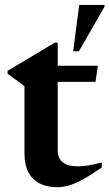

<svg xmlns="http://www.w3.org/2000/svg" viewBox="-20 -768 456 800"><path d="M220.5 -142Q220.5 -108.5 241.5 -91.8Q262.5 -75 302 -75Q323.5 -75 347.8 -78.8Q372 -82.5 404 -91V-70Q357.5 -38 325 -20.2Q292.5 -2.5 267.2 4.8Q242 12 216 12Q177 12 146.8 -2.8Q116.5 -17.5 99.2 -48.5Q82 -79.5 82 -128V-409L11.5 -461V-473Q19 -477.5 34.2 -486.5Q49.5 -495.5 70 -507.8Q90.5 -520 114 -534Q137.5 -548 162 -562.5Q186.5 -577 208.5 -590.5H220.5V-479ZM167.5 -427V-494H387.5L378 -427ZM285 -554.5 310 -747.5H415.5V-740.5L309 -554.5Z"/></svg>

Font: Newsreader 60pt SemiBold
Style: Regular
Weight: 600
Designer: Hugues Gentile
Foundry: Production Type
Version: Version 1.003